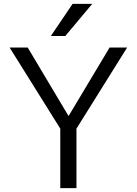

<svg xmlns="http://www.w3.org/2000/svg" viewBox="-20 -977 710 997"><path d="M319 -790H244L357 -957H459ZM124 -730 335 -376H337L549 -730H640L377 -309V0H293V-309L30 -730Z"/></svg>

Font: M PLUS 1p
Style: Regular
Weight: 400
Version: Version 1.062